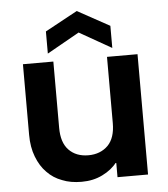

<svg xmlns="http://www.w3.org/2000/svg" viewBox="-55 -825 770 881"><g transform="rotate(-5 330.5 -384.5)"><path d="M451.2 -69.8Q425.8 -35.6 381.8 -14.2Q339.4 6.8 286.1 6.8Q234.4 6.8 196.8 -8.8Q156.2 -23.4 127 -54.2Q98.6 -82.5 81.1 -127.9Q64 -171.9 64 -229V-554.2H204.1V-249Q204.1 -181.2 236.8 -147Q270.5 -111.8 327.1 -111.8Q382.8 -111.8 418 -147Q451.2 -181.6 451.2 -249V-554.2H591.8V0H451.2ZM182.1 -592.8V-694.8L331.1 -775.9L479 -694.8V-592.8L331.1 -676.8Z"/></g></svg>

Font: PoppinsZ SemiBold
Style: Regular
Weight: 600
Designer: Ninad Kale (Devanagari), Jonny Pinhorn (Latin)
Foundry: Indian Type Foundry
Version: Version 3.002;FEAKit 1.0